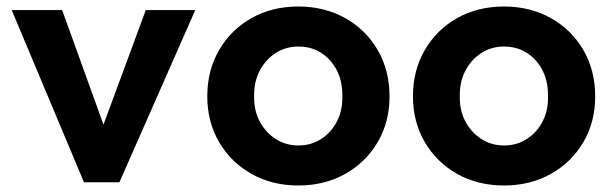

<svg xmlns="http://www.w3.org/2000/svg" viewBox="-20 -560 1885 590"><path d="M238 0 16 -529H171L298 -177L428 -529H580L347 0Z M897 10Q816 10 753 -25.5Q690 -61 653.5 -123Q617 -185 617 -264Q617 -344 653.5 -406.5Q690 -469 753 -504.5Q816 -540 897 -540Q977 -540 1040.5 -504.5Q1104 -469 1140.5 -406.5Q1177 -344 1177 -264Q1177 -185 1140.5 -123Q1104 -61 1040.5 -25.5Q977 10 897 10ZM897 -113Q936 -113 967 -133Q998 -153 1015.5 -187Q1033 -221 1032 -264Q1033 -331 994.5 -374Q956 -417 897 -417Q858 -417 827 -397Q796 -377 778 -342.5Q760 -308 761 -264Q760 -221 778 -187Q796 -153 827 -133Q858 -113 897 -113Z M1529 10Q1448 10 1385 -25.5Q1322 -61 1285.5 -123Q1249 -185 1249 -264Q1249 -344 1285.5 -406.5Q1322 -469 1385 -504.5Q1448 -540 1529 -540Q1609 -540 1672.5 -504.5Q1736 -469 1772.5 -406.5Q1809 -344 1809 -264Q1809 -185 1772.5 -123Q1736 -61 1672.5 -25.5Q1609 10 1529 10ZM1529 -113Q1568 -113 1599 -133Q1630 -153 1647.5 -187Q1665 -221 1664 -264Q1665 -331 1626.5 -374Q1588 -417 1529 -417Q1490 -417 1459 -397Q1428 -377 1410 -342.5Q1392 -308 1393 -264Q1392 -221 1410 -187Q1428 -153 1459 -133Q1490 -113 1529 -113Z"/></svg>

Font: Readex Pro SemiBold
Style: Regular
Weight: 600
Designer: Bonnie Shaver-Troup, Thomas Jockin
Foundry: Lexend
Version: Version 1.204; ttfautohint (v1.8.4.7-5d5b)